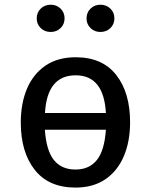

<svg xmlns="http://www.w3.org/2000/svg" viewBox="-20 -802 655 834"><path d="M308.7 -553.3Q424.6 -553.3 484.9 -476.4Q545.1 -399.5 545.1 -270.8Q545.1 -187.2 517.7 -123.1Q490.3 -59 437.4 -23.1Q384.6 12.8 307.7 12.8Q191.8 12.8 131 -64.1Q70.3 -141 70.3 -269.7Q70.3 -353.8 97.7 -417.7Q125.1 -481.5 178.2 -517.4Q231.3 -553.3 308.7 -553.3ZM308.7 -474.9Q184.6 -474.9 175.4 -311.3H440Q430.8 -474.9 308.7 -474.9ZM440 -238.5H174.9Q181 -148.2 214.1 -106.9Q247.2 -65.6 307.7 -65.6Q367.7 -65.6 400.8 -106.9Q433.8 -148.2 440 -238.5ZM200.5 -663.1Q174.4 -663.1 156.9 -680Q139.5 -696.9 139.5 -722.1Q139.5 -747.7 156.9 -764.6Q174.4 -781.5 200.5 -781.5Q225.6 -781.5 243.1 -764.6Q260.5 -747.7 260.5 -722.1Q260.5 -696.9 243.1 -680Q225.6 -663.1 200.5 -663.1ZM415.9 -663.1Q390.8 -663.1 373.3 -680Q355.9 -696.9 355.9 -722.1Q355.9 -747.7 373.3 -764.6Q390.8 -781.5 415.9 -781.5Q442.1 -781.5 459.5 -764.6Q476.9 -747.7 476.9 -722.1Q476.9 -696.9 459.5 -680Q442.1 -663.1 415.9 -663.1Z"/></svg>

Font: Fira Code Retina
Style: Regular
Weight: 450
Monospace: yes
Designer: Carrois Corporate, Edenspiekermann AG, Nikita Prokopov
Foundry: Carrois Corporate, Edenspiekermann AG, Nikita Prokopov
Version: Version 6.002